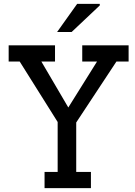

<svg xmlns="http://www.w3.org/2000/svg" viewBox="-20 -975 701 995"><path d="M379.9 -955.1H497.1V-946.8L351.1 -809.1H275.9ZM24.9 -740.2H265.1V-656.2H194.3L334 -418L482.9 -656.2H406.2V-740.2H646.5V-656.2H583.5L375 -340.3V-84H451.2V0H210.9V-84H278.8V-342.8L82 -656.2H24.9Z"/></svg>

Font: Twentytwelve Slab
Style: TwentytwelveSlab
Weight: 400
Designer: Domenico Catapano
Version: Version 1.00 2012